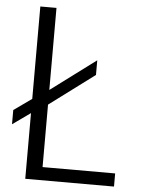

<svg xmlns="http://www.w3.org/2000/svg" viewBox="-55 -814 659 888"><g transform="rotate(5 274.0 -370.0)"><path d="M96 -275 13 -216V-282L96 -341V-770H171V-389L380 -545V-477L171 -321V-31H508V30H96Z"/></g></svg>

Font: LINE Seed JP_TTF Regular
Style: Regular
Weight: 400
Designer: LINE & Fontrix & Fontworks
Version: Version 1.002